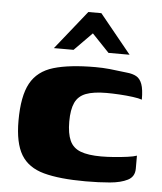

<svg xmlns="http://www.w3.org/2000/svg" viewBox="-47 -642 581 690"><g transform="rotate(5 243.5 -296.5)"><path d="M287 7Q193 7 136 -8.5Q79 -24 53.5 -66.5Q28 -109 28 -189Q28 -278 53.5 -324.5Q79 -371 136 -388Q193 -405 287 -405Q313 -405 338.5 -402.5Q364 -400 402 -395Q422 -393 435.5 -385.5Q449 -378 456 -359Q463 -340 463 -303Q452 -307 429.5 -310Q407 -313 381.5 -314.5Q356 -316 335 -316Q288 -316 260.5 -305.5Q233 -295 221.5 -270Q210 -245 210 -202Q210 -159 221.5 -133.5Q233 -108 260.5 -97.5Q288 -87 335 -87Q357 -87 382.5 -89Q408 -91 430 -94Q452 -97 463 -101V-54Q463 -25 438.5 -12.5Q414 0 374.5 3.5Q335 7 287 7ZM132 -460 244 -600H291L405 -460H329L267 -525L203 -460Z"/></g></svg>

Font: Genos ExtraBold
Style: Regular
Weight: 800
Designer: Robert E. Leuschke
Foundry: Robert E. Leuschke
Version: Version 1.010